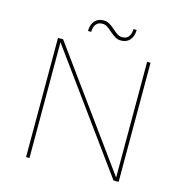

<svg xmlns="http://www.w3.org/2000/svg" viewBox="-122 -975 1044 1088"><g transform="rotate(15 399.5 -431.0)"><path d="M651 -699H671V0H641L148 -679V0H128V-699H158L651 -20ZM476 -777Q457 -777 442.5 -785.5Q428 -794 408 -811Q392 -826 379 -834Q366 -842 351 -842Q327 -842 314 -826Q301 -810 301 -781H282Q282 -818 301 -840Q320 -862 353 -862Q372 -862 386.5 -853.5Q401 -845 421 -828Q437 -813 450 -805Q463 -797 478 -797Q502 -797 515 -813Q528 -829 528 -858H547Q547 -821 528 -799Q509 -777 476 -777Z"/></g></svg>

Font: Gontserrat Thin
Style: Regular
Weight: 250
Designer: Julieta Ulanovsky
Foundry: Julieta Ulanovsky
Version: Version 6.001